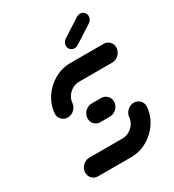

<svg xmlns="http://www.w3.org/2000/svg" viewBox="-170 -792 806 889"><g transform="rotate(-30 233.5 -347.0)"><path d="M405.2 -212.6Q418.1 -212.6 428.5 -206.1Q438.9 -199.6 444.3 -188.7Q449.6 -177.8 448.5 -164.8Q444.8 -120 419.3 -82.2Q393.7 -44.4 353.9 -22.2Q314.1 0 268.9 0H92.2Q73.7 0 61.1 -12.6Q48.5 -25.2 48.5 -43.7Q48.5 -57.4 55.7 -69.3Q63 -81.1 74.8 -88.1Q86.7 -95.2 100.4 -95.2H277Q296.3 -95.2 313.1 -104.6Q330 -114.1 340.9 -130Q351.9 -145.9 353.3 -164.8Q354.4 -177.8 361.9 -188.7Q369.3 -199.6 380.7 -206.1Q392.2 -212.6 405.2 -212.6ZM328.9 -263.7Q328.9 -250 321.7 -238Q314.4 -225.9 302.4 -218.9Q290.4 -211.9 276.7 -211.9H226.7Q208.1 -211.9 195.7 -224.3Q183.3 -236.7 183.3 -255.2Q183.3 -268.9 190.6 -280.9Q197.8 -293 209.6 -300Q221.5 -307 235.2 -307H284.8Q303.3 -307 316.1 -294.4Q328.9 -281.9 328.9 -263.7ZM107 -305.9Q94.1 -305.9 83.7 -312.4Q73.3 -318.9 67.8 -329.8Q62.2 -340.7 63.3 -353.7Q67.4 -398.5 92.8 -436.3Q118.1 -474.1 158.1 -496.3Q198.1 -518.5 243 -518.5H419.6Q438.1 -518.5 450.7 -506.3Q463.3 -494.1 463.3 -475.9Q463.3 -461.9 456.1 -449.6Q448.9 -437.4 437 -430.4Q425.2 -423.3 411.5 -423.3H234.8Q215.6 -423.3 198.7 -413.9Q181.9 -404.4 170.9 -388.5Q160 -372.6 158.5 -353.7Q156.7 -334.1 141.7 -320Q126.7 -305.9 107 -305.9ZM294.4 -567.8Q281.5 -567.8 273 -576.5Q264.4 -585.2 264.4 -597.8Q264.4 -606.7 268.9 -614.4Q273.3 -622.2 280.7 -627L376.3 -688.5Q385.2 -694.1 395.2 -694.1Q408.1 -694.1 416.7 -685.4Q425.2 -676.7 425.2 -664.1Q425.2 -655.2 420.7 -647.4Q416.3 -639.6 408.9 -634.8L313 -573.3Q304.8 -567.8 294.4 -567.8Z"/></g></svg>

Font: 26F Galaxy Sans Extra Bold
Style: Italic
Weight: 800
Italic angle: -5°
Designer: C₂₉H₂₅N₃O₅
Version: Version 1.200